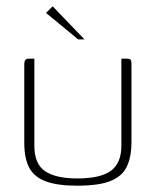

<svg xmlns="http://www.w3.org/2000/svg" viewBox="-20 -585 494 609"><path d="M89 -399V-123Q89 -65 123 -42Q157 -19 225 -19Q299 -19 332 -43.5Q365 -68 365 -123V-399Q366 -399 368 -399Q370 -399 372.5 -399Q375 -399 377 -399Q379 -399 380 -399Q388 -399 391.5 -397.5Q395 -396 396 -392Q397 -388 397 -379V-134Q397 -89 383 -58Q369 -27 332 -11.5Q295 4 225 4Q163 4 126 -9.5Q89 -23 73 -52.5Q57 -82 57 -132V-379Q57 -391 60.5 -395Q64 -399 73 -399Q77 -399 81 -399Q85 -399 89 -399ZM228 -460 126 -544 147 -565 248 -460Z"/></svg>

Font: Genos ExtraLight
Style: Regular
Weight: 250
Designer: Robert E. Leuschke
Foundry: Robert E. Leuschke
Version: Version 1.010